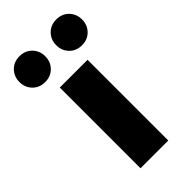

<svg xmlns="http://www.w3.org/2000/svg" viewBox="-277 -782 841 841"><g transform="rotate(-45 144.0 -361.0)"><path d="M58 0V-500H230V0ZM258 -562Q223 -562 200.5 -585Q178 -608 178 -642Q178 -676 200.5 -699Q223 -722 258 -722Q293 -722 315.5 -699Q338 -676 338 -642Q338 -608 315.5 -585Q293 -562 258 -562ZM30 -562Q-5 -562 -27.5 -585Q-50 -608 -50 -642Q-50 -676 -27.5 -699Q-5 -722 30 -722Q65 -722 87.5 -699Q110 -676 110 -642Q110 -608 87.5 -585Q65 -562 30 -562Z"/></g></svg>

Font: Assistant ExtraBold
Style: Regular
Weight: 800
Designer: Hebrew By Ben Nathan, Latin by Paul Hunt
Version: Version 3.000